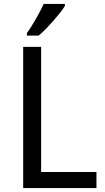

<svg xmlns="http://www.w3.org/2000/svg" viewBox="-20 -951 531 971"><path d="M97.2 0V-713.9H188V-81.1H467.8V0ZM116.2 -784.2Q127 -798.3 138.4 -816.9Q149.9 -835.4 161.4 -855.2Q172.9 -875 183.1 -894.8Q193.4 -914.6 201.2 -931.2H308.1V-920.9Q300.3 -907.7 284.9 -887.9Q269.5 -868.2 250.7 -846.7Q231.9 -825.2 212.2 -804.9Q192.4 -784.7 175.3 -771H116.2Z"/></svg>

Font: Genotype
Style: Regular
Weight: 400
Foundry: Ascender Corporation
Version: Version 1.00